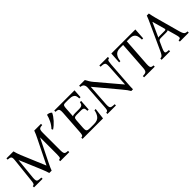

<svg xmlns="http://www.w3.org/2000/svg" viewBox="201 -1532 2519 2519"><g transform="rotate(-45 1461.0 -272.5)"><path d="M313 8Q306 -15 298 -38Q290 -61 272 -104L149 -395H147L118 -100Q115 -65 120 -49Q125 -33 143.5 -28.5Q162 -24 197 -23V0H38V-23Q51 -24 58 -28.5Q65 -33 69.5 -49Q74 -65 77 -100L112 -425Q116 -460 111.5 -475.5Q107 -491 92.5 -496Q78 -501 51 -502V-525H181Q188 -499 195.5 -475.5Q203 -452 214 -425L355 -89H357L523 -425Q549 -476 567 -525H692V-502Q667 -501 652.5 -496Q638 -491 632 -475.5Q626 -460 626 -425V-100Q626 -65 632 -49Q638 -33 652.5 -28.5Q667 -24 692 -23V0H524V-23Q538 -24 545.5 -28.5Q553 -33 555.5 -49Q558 -65 558 -100V-405H556L407 -104Q386 -61 375.5 -38Q365 -15 357 8Z M938 0V-23Q952 -24 959.5 -28.5Q967 -33 971 -49Q975 -65 977 -100L999 -425Q1001 -460 996 -475.5Q991 -491 977 -496Q963 -501 938 -502V-525H1314L1306 -405H1283Q1283 -430 1276.5 -450.5Q1270 -471 1247 -483Q1224 -495 1176 -495H1116Q1097 -495 1087 -491Q1077 -487 1073 -472.5Q1069 -458 1067 -425L1059 -298Q1067 -304 1079 -306Q1091 -308 1106 -308H1187Q1217 -308 1233.5 -320Q1250 -332 1254 -365H1277L1267 -215H1244Q1244 -251 1233.5 -264.5Q1223 -278 1187 -278H1106Q1078 -278 1067 -269Q1056 -260 1054 -231L1045 -100Q1043 -67 1048 -52.5Q1053 -38 1069.5 -34Q1086 -30 1116 -30H1180Q1248 -30 1277 -66.5Q1306 -103 1314 -155H1337L1318 0ZM832 -553Q849 -554 868.5 -546.5Q888 -539 899 -525Q878 -480 836.5 -434Q795 -388 750 -359L740 -379Q776 -416 799 -463Q822 -510 832 -553Z M1834 8Q1823 -12 1805.5 -36Q1788 -60 1755 -99L1499 -405H1497L1477 -100Q1475 -65 1481 -49Q1487 -33 1505.5 -28.5Q1524 -24 1558 -23V0H1400V-23Q1414 -24 1421.5 -28.5Q1429 -33 1433 -49Q1437 -65 1439 -100L1461 -425Q1465 -498 1400 -502V-525H1505Q1519 -499 1533.5 -475Q1548 -451 1570 -425L1835 -112H1837L1856 -425Q1858 -460 1852 -475.5Q1846 -491 1828 -496Q1810 -501 1775 -502V-525H1933V-502Q1919 -501 1911.5 -496Q1904 -491 1900.5 -475.5Q1897 -460 1894 -425L1871 -100Q1869 -72 1867.5 -46.5Q1866 -21 1866 8Z M2080 0V-23Q2109 -24 2125.5 -28.5Q2142 -33 2149.5 -49Q2157 -65 2159 -100L2186 -495H2125Q2067 -495 2040.5 -459Q2014 -423 2010 -370H1987L1997 -525H2443L2433 -370H2410Q2410 -405 2402.5 -433.5Q2395 -462 2373 -478.5Q2351 -495 2308 -495H2254L2227 -100Q2225 -65 2229.5 -49Q2234 -33 2246 -28.5Q2258 -24 2278 -23V0Z M2834 -100Q2844 -66 2853 -50Q2862 -34 2875 -29Q2888 -24 2909 -23V0H2743V-23Q2762 -24 2770.5 -28.5Q2779 -33 2778.5 -49Q2778 -65 2768 -100L2735 -218Q2728 -213 2718.5 -211.5Q2709 -210 2699 -210H2607Q2587 -210 2576 -206Q2565 -202 2557 -185L2519 -100Q2503 -64 2503 -48Q2503 -32 2518.5 -28Q2534 -24 2563 -23V0H2405V-23Q2417 -24 2427.5 -28Q2438 -32 2449.5 -48Q2461 -64 2477 -100L2635 -446Q2648 -472 2658 -497Q2668 -522 2678 -548H2716Q2721 -522 2726.5 -497Q2732 -472 2739 -446ZM2702 -240Q2717 -240 2721 -246Q2725 -252 2720 -268L2673 -436H2671L2581 -236Q2587 -239 2594 -239.5Q2601 -240 2609 -240Z"/></g></svg>

Font: Bona Nova SC
Style: Italic
Weight: 400
Italic angle: -4°
Designer: Mateusz Machalski
Foundry: Capitalics
Version: Version 4.001; ttfautohint (v1.8.4.7-5d5b)